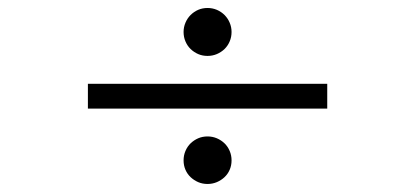

<svg xmlns="http://www.w3.org/2000/svg" viewBox="-20 -541 1040 481"><path d="M560.1 -139.2Q560.1 -126.5 555.4 -115.7Q550.8 -105 542.5 -97.2Q534.2 -89.4 523.2 -84.7Q512.2 -80.1 500 -80.1Q487.3 -80.1 476.6 -84.7Q465.8 -89.4 457.5 -97.2Q449.2 -105 444.6 -115.7Q439.9 -126.5 439.9 -139.2Q439.9 -151.9 444.6 -162.8Q449.2 -173.8 457.5 -181.9Q465.8 -189.9 476.6 -194.6Q487.3 -199.2 500 -199.2Q512.2 -199.2 523.2 -194.6Q534.2 -189.9 542.5 -181.9Q550.8 -173.8 555.4 -162.8Q560.1 -151.9 560.1 -139.2ZM200.2 -269V-331.1H799.8V-269ZM560.1 -460.9Q560.1 -448.2 555.4 -437.3Q550.8 -426.3 542.5 -418.2Q534.2 -410.2 523.2 -405.5Q512.2 -400.9 500 -400.9Q487.3 -400.9 476.6 -405.5Q465.8 -410.2 457.5 -418.2Q449.2 -426.3 444.6 -437.3Q439.9 -448.2 439.9 -460.9Q439.9 -473.1 444.6 -484.1Q449.2 -495.1 457.5 -503.4Q465.8 -511.7 476.6 -516.4Q487.3 -521 500 -521Q512.2 -521 523.2 -516.4Q534.2 -511.7 542.5 -503.4Q550.8 -495.1 555.4 -484.1Q560.1 -473.1 560.1 -460.9Z"/></svg>

Font: Charis SIL Am
Style: Regular
Weight: 400
Foundry: SIL International
Version: Version 5.000